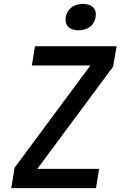

<svg xmlns="http://www.w3.org/2000/svg" viewBox="-20 -968 640 988"><path d="M384 -812C432 -812 465 -838 472 -880C479 -922 454 -948 407 -948C359 -948 326 -922 318 -880C312 -838 337 -812 384 -812ZM38 0H474L490 -99H172L562 -625L580 -730H160L144 -631H445L55 -105Z"/></svg>

Font: JetBrains Mono SemiBold
Style: Italic
Weight: 472
Italic angle: -9°
Monospace: yes
Designer: Philipp Nurullin, Konstantin Bulenkov
Foundry: JetBrains
Version: Version 2.305